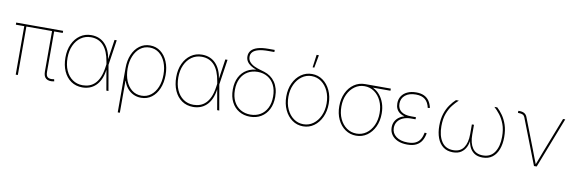

<svg xmlns="http://www.w3.org/2000/svg" viewBox="-61 -1282 6035 2015"><g transform="rotate(10 2956.0 -274.5)"><path d="M509.3 1Q461.9 9.3 433.1 -11.2Q404.3 -31.7 404.3 -85.4V-527.3H426.8V-85.4Q426.8 -40.5 449 -27.6Q471.2 -14.6 508.8 -22Q511.2 -22.9 511 -22.7Q510.7 -22.5 513.7 -22.9L518.6 -1Q516.1 -1 513.9 -0.5Q511.7 0 509.3 1ZM108.4 0V-527.3H130.9V0ZM18.6 -516.6V-539.1H518.6V-516.6Z M818.8 10.7Q749.5 10.7 698.2 -24.7Q647 -60.1 618.9 -123Q590.8 -186 590.8 -268.6Q590.8 -349.6 619.9 -412.1Q648.9 -474.6 700.4 -510.5Q752 -546.4 818.8 -546.4Q864.3 -546.4 901.1 -531Q938 -515.6 965.3 -486.8Q992.7 -458 1010.7 -416.7Q1028.8 -375.5 1036.1 -323.7H1042L1049.3 -272L1096.7 0H1074.2L1022.5 -299.3Q1013.2 -354.5 996.1 -396.5Q979 -438.5 953.6 -466.8Q928.2 -495.1 894.8 -509.5Q861.3 -523.9 818.8 -523.9Q758.3 -523.9 712.2 -491.2Q666 -458.5 639.6 -400.9Q613.3 -343.3 613.3 -268.6Q613.3 -192.4 638.7 -134.8Q664.1 -77.1 710.4 -44.7Q756.8 -12.2 818.8 -12.2Q856.4 -12.2 889.4 -24.2Q922.4 -36.1 949 -62.5Q975.6 -88.9 994.1 -131.3Q1012.7 -173.8 1021.5 -234.9L1066.4 -539.1H1089.8L1049.3 -268.1L1042.5 -214.4H1036.6Q1028.3 -154.3 1008.1 -111.3Q987.8 -68.4 958.5 -41.3Q929.2 -14.2 893.6 -1.7Q857.9 10.7 818.8 10.7Z M1231.4 204.1V-268.6Q1231.4 -349.1 1258.1 -411.9Q1284.7 -474.6 1333 -510.7Q1381.3 -546.9 1445.3 -546.9Q1509.3 -546.9 1557.1 -510.7Q1605 -474.6 1631.6 -411.6Q1658.2 -348.6 1658.2 -268.6Q1658.2 -188 1631.6 -124.8Q1605 -61.5 1557.1 -25.4Q1509.3 10.7 1444.8 10.7Q1399.4 10.7 1361.8 -7.6Q1324.2 -25.9 1297.1 -59.1Q1270 -92.3 1256.3 -136.7H1253.9V204.1ZM1444.8 -11.7Q1502.4 -11.7 1545.4 -45.2Q1588.4 -78.6 1612.1 -136.5Q1635.7 -194.3 1635.7 -268.6Q1635.7 -342.3 1612.1 -400.1Q1588.4 -458 1545.7 -491.2Q1502.9 -524.4 1445.3 -524.4Q1387.2 -524.4 1344.2 -491Q1301.3 -457.5 1277.6 -399.7Q1253.9 -341.8 1253.9 -268.6Q1253.9 -194.3 1277.3 -136.5Q1300.8 -78.6 1343.5 -45.2Q1386.2 -11.7 1444.8 -11.7Z M1999.5 10.7Q1930.2 10.7 1878.9 -24.7Q1827.6 -60.1 1799.6 -123Q1771.5 -186 1771.5 -268.6Q1771.5 -349.6 1800.5 -412.1Q1829.6 -474.6 1881.1 -510.5Q1932.6 -546.4 1999.5 -546.4Q2044.9 -546.4 2081.8 -531Q2118.7 -515.6 2146 -486.8Q2173.3 -458 2191.4 -416.7Q2209.5 -375.5 2216.8 -323.7H2222.7L2230 -272L2277.3 0H2254.9L2203.1 -299.3Q2193.8 -354.5 2176.8 -396.5Q2159.7 -438.5 2134.3 -466.8Q2108.9 -495.1 2075.4 -509.5Q2042 -523.9 1999.5 -523.9Q1939 -523.9 1892.8 -491.2Q1846.7 -458.5 1820.3 -400.9Q1793.9 -343.3 1793.9 -268.6Q1793.9 -192.4 1819.3 -134.8Q1844.7 -77.1 1891.1 -44.7Q1937.5 -12.2 1999.5 -12.2Q2037.1 -12.2 2070.1 -24.2Q2103 -36.1 2129.6 -62.5Q2156.2 -88.9 2174.8 -131.3Q2193.4 -173.8 2202.1 -234.9L2247.1 -539.1H2270.5L2230 -268.1L2223.1 -214.4H2217.3Q2209 -154.3 2188.7 -111.3Q2168.5 -68.4 2139.2 -41.3Q2109.9 -14.2 2074.2 -1.7Q2038.6 10.7 1999.5 10.7Z M2605.5 7.8Q2539.1 7.8 2487.8 -22.7Q2436.5 -53.2 2407.7 -109.4Q2378.9 -165.5 2378.9 -242.2Q2378.9 -319.3 2407.7 -374.8Q2436.5 -430.2 2487.8 -460.2Q2539.1 -490.2 2605.5 -490.2L2659.2 -467.3Q2618.7 -477.1 2584.2 -489.5Q2549.8 -502 2524.2 -518.8Q2498.5 -535.6 2484.1 -558.8Q2469.7 -582 2469.7 -612.3Q2469.7 -647.9 2491.5 -673.8Q2513.2 -699.7 2558.3 -713.6Q2603.5 -727.5 2674.3 -727.5H2740.2V-705.1H2674.3Q2609.9 -705.1 2569.6 -693.6Q2529.3 -682.1 2510.7 -661.4Q2492.2 -640.6 2492.2 -612.3Q2492.2 -578.1 2513.2 -555.2Q2534.2 -532.2 2564.7 -518.3Q2595.2 -504.4 2624.8 -496.1Q2654.3 -487.8 2671.4 -482.4Q2707.5 -471.2 2737.1 -450.2Q2766.6 -429.2 2787.6 -398.9Q2808.6 -368.7 2819.8 -329.3Q2831.1 -290 2831.1 -242.2Q2831.1 -165.5 2802.2 -109.4Q2773.4 -53.2 2722.7 -22.7Q2671.9 7.8 2605.5 7.8ZM2605.5 -14.6Q2665 -14.6 2710.9 -41.7Q2756.8 -68.8 2782.7 -119.9Q2808.6 -170.9 2808.6 -242.2Q2808.6 -313.5 2782.7 -364.5Q2756.8 -415.5 2710.9 -442.6Q2665 -469.7 2605.5 -469.7Q2545.9 -469.7 2499.8 -442.6Q2453.6 -415.5 2427.5 -364.5Q2401.4 -313.5 2401.4 -242.2Q2401.4 -170.9 2427.5 -119.9Q2453.6 -68.8 2499.8 -41.7Q2545.9 -14.6 2605.5 -14.6Z M3170.9 10.7Q3106 10.7 3054.7 -25.9Q3003.4 -62.5 2973.9 -125.7Q2944.3 -189 2944.3 -268.6Q2944.3 -348.1 2973.9 -411.1Q3003.4 -474.1 3054.7 -510.5Q3106 -546.9 3170.9 -546.9Q3235.4 -546.9 3286.4 -510.5Q3337.4 -474.1 3366.9 -410.9Q3396.5 -347.7 3396.5 -268.6Q3396.5 -189 3366.9 -125.7Q3337.4 -62.5 3286.6 -25.9Q3235.8 10.7 3170.9 10.7ZM3170.9 -11.7Q3229 -11.7 3274.9 -45.2Q3320.8 -78.6 3347.4 -136.7Q3374 -194.8 3374 -268.6Q3374 -341.8 3347.4 -399.7Q3320.8 -457.5 3274.9 -491Q3229 -524.4 3170.9 -524.4Q3112.8 -524.4 3066.7 -490.7Q3020.5 -457 2993.7 -399.4Q2966.8 -341.8 2966.8 -268.6Q2966.8 -194.8 2993.4 -136.7Q3020 -78.6 3066.2 -45.2Q3112.3 -11.7 3170.9 -11.7ZM3163.6 -616.7 3182.1 -752.9H3206.5L3181.6 -616.7Z M3736.3 10.7Q3671.4 10.7 3620.1 -24.9Q3568.8 -60.5 3539.3 -122.8Q3509.8 -185.1 3509.8 -264.6Q3509.8 -344.2 3539.3 -406.2Q3568.8 -468.3 3620.1 -503.7Q3671.4 -539.1 3736.3 -539.1H4010.7V-516.6H3792H3736.3Q3678.2 -516.6 3632.1 -483.9Q3585.9 -451.2 3559.1 -394.5Q3532.2 -337.9 3532.2 -264.6Q3532.2 -190.9 3558.8 -133.8Q3585.4 -76.7 3631.6 -44.2Q3677.7 -11.7 3736.3 -11.7Q3794.4 -11.7 3840.3 -44.2Q3886.2 -76.7 3912.8 -133.8Q3939.5 -190.9 3939.5 -264.6Q3939.5 -337.9 3912.8 -394.8Q3886.2 -451.7 3840.3 -484.1Q3794.4 -516.6 3736.3 -516.6V-535.2Q3784.7 -535.2 3825.7 -515.4Q3866.7 -495.6 3897.2 -459.5Q3927.7 -423.3 3944.8 -373.8Q3961.9 -324.2 3961.9 -264.6Q3961.9 -185.1 3932.4 -122.8Q3902.8 -60.5 3852.1 -24.9Q3801.3 10.7 3736.3 10.7Z M4281.2 9.3Q4221.7 9.3 4178.7 -10Q4135.7 -29.3 4112.8 -63.2Q4089.8 -97.2 4089.8 -140.1Q4089.8 -175.8 4104.2 -203.6Q4118.7 -231.4 4144.8 -250.5Q4170.9 -269.5 4206.5 -279.3Q4242.2 -289.1 4285.2 -289.1H4322.3V-267.1H4271.5Q4227.1 -267.1 4190.9 -252Q4154.8 -236.8 4133.8 -208Q4112.8 -179.2 4112.8 -138.7Q4112.8 -83 4158.4 -48.1Q4204.1 -13.2 4281.2 -13.2Q4334 -13.2 4366.2 -29.3Q4398.4 -45.4 4415.8 -75.2Q4433.1 -105 4440.9 -146L4462.9 -143.1Q4455.1 -97.2 4434.8 -63Q4414.6 -28.8 4377.2 -9.8Q4339.8 9.3 4281.2 9.3ZM4284.2 -267.6Q4240.2 -267.6 4206.5 -276.1Q4172.9 -284.7 4150.1 -301.3Q4127.4 -317.9 4116 -342.5Q4104.5 -367.2 4104.5 -399.4Q4104.5 -443.8 4126.2 -476.8Q4147.9 -509.8 4187.7 -528.1Q4227.5 -546.4 4281.7 -546.4Q4330.1 -546.4 4364 -530.8Q4397.9 -515.1 4418.9 -485.1Q4439.9 -455.1 4449.7 -411.1L4427.7 -406.7Q4414.6 -466.3 4379.4 -495.1Q4344.2 -523.9 4281.7 -523.9Q4210 -523.9 4168.7 -490.5Q4127.4 -457 4127 -400.9Q4127 -347.7 4163.8 -318.6Q4200.7 -289.6 4271.5 -289.6H4322.3V-267.6Z M4766.6 5.9Q4704.6 5.9 4662.8 -26.1Q4621.1 -58.1 4600.1 -114.5Q4579.1 -170.9 4579.1 -244.1Q4579.1 -317.9 4597.7 -373.8Q4616.2 -429.7 4645.3 -470.5Q4674.3 -511.2 4705.1 -539.1H4735.4Q4705.6 -512.2 4674.6 -473.1Q4643.6 -434.1 4622.6 -378.2Q4601.6 -322.3 4601.6 -243.7Q4601.6 -141.6 4643.3 -79.1Q4685.1 -16.6 4766.6 -16.6Q4842.3 -16.6 4877.9 -69.1Q4913.6 -121.6 4913.6 -211.4V-316.9H4936V-211.4Q4936 -121.6 4971.9 -69.1Q5007.8 -16.6 5083 -16.6Q5165 -16.6 5206.8 -79.1Q5248.5 -141.6 5248.5 -243.7Q5248.5 -322.3 5227.3 -378.2Q5206.1 -434.1 5175.3 -473.1Q5144.5 -512.2 5114.3 -539.1H5145Q5175.8 -511.2 5204.6 -470.5Q5233.4 -429.7 5252.2 -373.8Q5271 -317.9 5271 -244.1Q5271 -170.9 5250 -114.5Q5229 -58.1 5187.3 -26.1Q5145.5 5.9 5083.5 5.9Q5027.8 5.9 4993.7 -18.1Q4959.5 -42 4942.9 -79.8Q4926.3 -117.7 4922.9 -159.2H4926.8Q4924.3 -117.7 4907.2 -79.8Q4890.1 -42 4856 -18.1Q4821.8 5.9 4766.6 5.9Z M5631.3 0 5441.9 -487.8Q5434.6 -504.9 5419.4 -512.2Q5404.3 -519.5 5380.9 -519.5H5369.1V-542H5380.9Q5413.1 -542 5433.3 -530.3Q5453.6 -518.6 5463.4 -493.7L5591.3 -164.1Q5605.5 -127 5619.6 -89.4Q5633.8 -51.8 5648.9 -14.6H5643.1Q5658.2 -51.8 5672.1 -89.4Q5686 -127 5700.2 -164.1L5846.2 -539.1H5869.6L5660.2 0Z"/></g></svg>

Font: Inter 18pt Thin
Style: Regular
Weight: 250
Designer: Rasmus Andersson
Foundry: rsms
Version: Version 4.001;git-66647c0bb